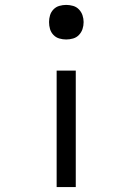

<svg xmlns="http://www.w3.org/2000/svg" viewBox="-20 -548 540 783"><path d="M250 -387Q236 -387 222 -391Q208 -395 198 -405.5Q188 -416 184 -429.5Q180 -443 180 -458Q180 -472 184 -485.5Q188 -499 198 -509.5Q208 -520 222 -524Q236 -528 250 -528Q264 -528 278 -524Q292 -520 302 -509.5Q312 -499 316.5 -485.5Q321 -472 321 -458Q321 -443 316.5 -429.5Q312 -416 302 -405.5Q292 -395 278 -391Q264 -387 250 -387ZM211 215V-260H289V215Z"/></svg>

Font: Iosevka Gothic
Style: Regular
Weight: 400
Monospace: yes
Designer: Belleve Invis
Foundry: Belleve Invis
Version: Version 15.5.1; ttfautohint (v1.8.4)